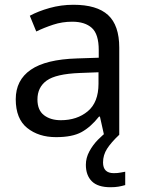

<svg xmlns="http://www.w3.org/2000/svg" viewBox="-20 -565 601 805"><path d="M288 -545Q386 -545 433 -502Q480 -459 480 -365V0H416L399 -76H395Q360 -32 321.5 -11Q283 10 215 10Q142 10 94 -28.5Q46 -67 46 -149Q46 -229 109 -272.5Q172 -316 303 -320L394 -323V-355Q394 -422 365 -448Q336 -474 283 -474Q241 -474 203 -461.5Q165 -449 132 -433L105 -499Q140 -518 188 -531.5Q236 -545 288 -545ZM314 -259Q214 -255 175.5 -227Q137 -199 137 -148Q137 -103 164.5 -82Q192 -61 235 -61Q303 -61 348 -98.5Q393 -136 393 -214V-262ZM412 116Q412 161 457 161Q474 161 485.5 158.5Q497 156 505 155V211Q491 215 477 217.5Q463 220 443 220Q390 220 365 195Q340 170 340 126Q340 97 354.5 70Q369 43 390.5 21Q412 -1 432 -15L480 0Q446 32 429 58.5Q412 85 412 116Z"/></svg>

Font: Noto Sans Tifinagh
Style: Regular
Weight: 400
Designer: JamraPatel
Foundry: JamraPatel LLC
Version: Version 2.004; ttfautohint (v1.8.4.7-5d5b)